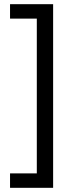

<svg xmlns="http://www.w3.org/2000/svg" viewBox="-20 -738 345 918"><path d="M28 91H156V-649H28V-718H234V160H28Z"/></svg>

Font: Noto Sans Display Condensed
Style: Regular
Weight: 400
Width: 3
Designer: Monotype Design Team
Foundry: Monotype Imaging Inc.
Version: Version 2.003